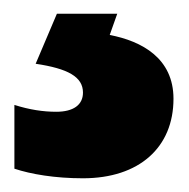

<svg xmlns="http://www.w3.org/2000/svg" viewBox="-20 -20 275 280"><path d="M233 124C233 65 187 40 140 31L151 0H63L32 73C79 80 101 92 101 115C101 133 87 143 62 143C43 143 23 140 1 133V226C25 234 60 240 101 240C183 240 233 195 233 124Z"/></svg>

Font: Noto Sans Thai Looped SemiCondensed Black
Style: Regular
Weight: 900
Width: 4
Designer: Sasikarn Vongin, Ben Mitchell
Foundry: The Fontpad Ltd
Version: Version 1.001